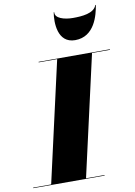

<svg xmlns="http://www.w3.org/2000/svg" viewBox="-153 -1098 821 1166"><g transform="rotate(-10 257.5 -515.0)"><path d="M266 -1030H262.5C252.5 -969 252.5 -841 362.5 -841C482.5 -841 512.5 -969 522.5 -1030H519C503 -981 426.5 -976 372.5 -976C318.5 -976 261 -993 266 -1030ZM-45 -3.5V0H395V-3.5H281L449 -746.5H560V-750H120V-746.5H234L66 -3.5Z"/></g></svg>

Font: Bodoni* 48pt Fatface
Style: Italic
Weight: 900
Italic angle: -13°
Version: Version 2.3